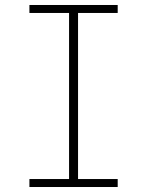

<svg xmlns="http://www.w3.org/2000/svg" viewBox="-20 -750 590 770"><path d="M98 0V-32H257V-698H98V-730H452V-698H293V-32H452V0Z"/></svg>

Font: M PLUS Code Latin SemiExpanded ExtraLight
Style: Regular
Weight: 250
Width: 6
Designer: Coji Morishita
Foundry: UNDERFOREST DESIGN
Version: Version 1.002; ttfautohint (v1.8.3)